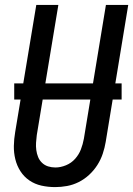

<svg xmlns="http://www.w3.org/2000/svg" viewBox="-20 -755 543 783"><path d="M205 8Q176 8 149 2Q122 -4 100 -19Q78 -34 63.5 -56.5Q49 -79 42.5 -105.5Q36 -132 36.5 -160Q37 -188 42 -217L128 -735H218L130 -204Q128 -188 127 -173Q126 -158 128 -143Q130 -128 135.5 -114.5Q141 -101 151.5 -91Q162 -81 176 -76.5Q190 -72 206 -72Q227 -72 249 -81Q271 -90 286.5 -107.5Q302 -125 310 -146Q318 -167 322 -189L412 -735H503L411 -176Q407 -152 399 -128Q391 -104 377 -82Q363 -60 343.5 -42Q324 -24 301 -12.5Q278 -1 253.5 3.5Q229 8 205 8ZM38 -349V-415H476V-349Z"/></svg>

Font: Iosevka SS04 Medium Oblique
Style: Regular
Weight: 500
Italic angle: -9°
Monospace: yes
Designer: Belleve Invis
Foundry: Belleve Invis
Version: Version 19.0.0; ttfautohint (v1.8.4)